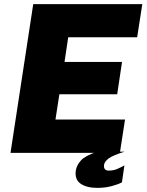

<svg xmlns="http://www.w3.org/2000/svg" viewBox="-20 -743 712 933"><path d="M31 0 141.5 -723H671.5L646.5 -562H311.5L293.5 -442H573L549.5 -285H268.5L249.5 -162H587.5L562.5 0ZM453.5 170Q400.5 170 371.2 149.2Q342 128.5 348.5 85Q352.5 60 373 37Q393.5 14 452.5 -6H585.5Q528 12 508.2 26.8Q488.5 41.5 485.5 58Q482.5 86 508.5 86Q530.5 86 547.8 78.8Q565 71.5 584.5 61L572.5 143Q556 152.5 523.2 161.2Q490.5 170 453.5 170Z"/></svg>

Font: Public Sans Black
Style: Italic
Weight: 900
Italic angle: -8°
Designer: The Public Sans project authors (U.S. Web Design System). Libre Franklin designed by Pablo Impallari and Rodrigo Fuenzal
Version: Version 1.007; ttfautohint (v1.8.1) -l 8 -r 50 -G 200 -x 14 